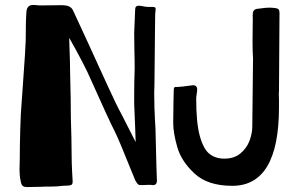

<svg xmlns="http://www.w3.org/2000/svg" viewBox="-20 -745 1207 777"><path d="M226 -724Q248 -724 258.5 -719.5Q269 -715 275 -704Q285 -683 300 -650L337 -570L384 -467Q397 -439 418 -393Q439 -347 448 -329Q465 -294 470 -286L498 -231L529 -170L527 -228L523 -326V-356Q523 -411 525 -467Q525 -509 524 -535L523 -611L527 -707Q527 -722 542 -722Q547 -722 562 -719Q571 -717 581 -717Q591 -717 597 -717Q605 -717 607.5 -715Q610 -713 610 -708Q610 -704 609 -699Q608 -694 608 -688L607 -602L605 -400L604 -371Q604 -337 605 -309Q606 -281 607 -263Q610 -220 610 -191Q610 -195 613 -72L615 -16V-14Q615 6 596 4Q593 3 584 3L555 4H549Q542 4 538.5 1Q535 -2 527 -16Q524 -23 519 -36Q514 -49 507 -65Q464 -173 445 -212Q423 -254 334 -453Q314 -494 289 -540L260 -592L263 -497L264 -438Q266 -372 266 -351Q266 -269 269 -186L270 -108Q270 -87 272 -47L274 -12V-10Q274 0 269 3Q264 6 255 6L233 7Q212 10 188 10Q160 10 142 11L91 12Q76 12 71 6.5Q66 1 65 -6Q64 -13 63 -16Q59 -34 59 -60Q59 -84 60 -101Q60 -153 62 -222.5Q64 -292 67 -322L72 -393Q84 -559 84 -580Q84 -659 87 -698Q89 -725 115 -725Q123 -725 130 -724Q137 -723 141 -723ZM888 -103Q928 -103 953.5 -124.5Q979 -146 990 -176Q1001 -206 1001 -233L1004 -509Q1002 -539 1002 -575L1003 -672Q1001 -697 1008 -703.5Q1015 -710 1028 -710Q1034 -711 1047 -712.5Q1060 -714 1071 -714Q1082 -714 1087 -713Q1104 -712 1108 -706.5Q1112 -701 1111 -680L1109 -374Q1108 -367 1108.5 -358.5Q1109 -350 1109 -343V-311Q1109 7 920 7Q821 7 767.5 -42.5Q714 -92 697.5 -149.5Q681 -207 681 -247L682 -333Q683 -352 683 -376Q683 -389 686 -391.5Q689 -394 698 -393Q709 -393 760 -400Q778 -401 778 -382Q778 -376 776 -365Q774 -354 774 -345Q774 -248 788.5 -195Q803 -142 827.5 -122.5Q852 -103 888 -103Z"/></svg>

Font: Barrio
Style: Regular
Weight: 400
Designer: Pablo Cosgaya & Sergio Jimenez
Foundry: Pablo Cosgaya & Sergio Jimenez
Version: Version 1.005